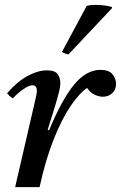

<svg xmlns="http://www.w3.org/2000/svg" viewBox="-20 -766 495 786"><path d="M142 0H42L124 -355Q131 -384 131 -393Q131 -417 113 -417Q99 -417 76.5 -401.5Q54 -386 32 -363Q25 -368 19.5 -373Q14 -378 9 -384Q49 -431 92 -454.5Q135 -478 172 -478Q205 -478 216 -462.5Q227 -447 227 -426Q227 -413 223 -395.5Q219 -378 207 -337L175 -234L181 -233Q233 -358 283 -419Q333 -480 391 -480Q426 -480 440.5 -462Q455 -444 455 -423Q455 -398 439 -384Q423 -370 401 -370Q385 -370 367 -378.5Q349 -387 337 -406Q306 -386 270 -333.5Q234 -281 200.5 -197.5Q167 -114 142 0ZM438 -737 439 -733 260 -543Q258 -543 247.5 -546.5Q237 -550 234 -554L335 -742Q341 -744 351.5 -745Q362 -746 373 -746Q391 -746 409.5 -743.5Q428 -741 438 -737Z"/></svg>

Font: Tiro Devanagari Sanskrit
Style: Italic
Weight: 400
Italic angle: -11°
Designer: Devanagari: John Hudson & Fiona Ross, assisted by Paul Hanslow. Latin: John Hudson with Paul Hanslow, assisted by Kaja S
Foundry: Tiro Typeworks Ltd.
Version: Version 1.52